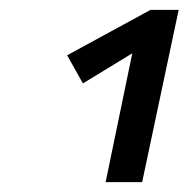

<svg xmlns="http://www.w3.org/2000/svg" viewBox="-20 -775 382 389"><path d="M342 -755 268 -406H194L248 -667L148 -606L116 -663L285 -755Z"/></svg>

Font: Ysabeau Semibold
Style: Italic
Weight: 600
Italic angle: -12°
Designer: Christian Thalmann (Catharsis Fonts)
Version: Version 0.003